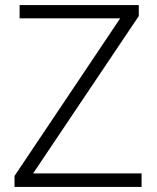

<svg xmlns="http://www.w3.org/2000/svg" viewBox="-20 -734 615 754"><path d="M536 0H37V-43L452 -662H57V-714H525V-671L110 -53H536Z"/></svg>

Font: Noto Sans Light
Style: Regular
Weight: 300
Designer: Monotype Design Team
Foundry: Monotype Imaging Inc.
Version: Version 2.007